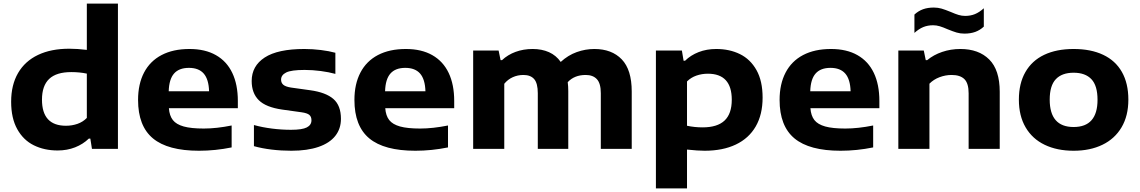

<svg xmlns="http://www.w3.org/2000/svg" viewBox="-20 -828 6339 1068"><path d="M42 -262Q42 -355.5 80.5 -421.8Q119 -488 191.5 -522.5Q264 -557 365 -557Q411 -557 463 -550.5V-808H636V0H491.5L482.5 -57H474Q442 -26 397.8 -8.5Q353.5 9 300.5 9Q226.5 9 168.2 -19.8Q110 -48.5 76 -109.5Q42 -170.5 42 -262ZM463 -172V-418.5Q423 -427 376.5 -427Q293.5 -427 253.5 -389Q213.5 -351 213.5 -273.5Q213.5 -128.5 347 -128.5Q380.5 -128.5 410.8 -139Q441 -149.5 463 -172Z M1303 -226H919.5Q922.5 -184.5 941.5 -160.2Q960.5 -136 1001.8 -124.5Q1043 -113 1113.5 -113Q1184.5 -113 1268.5 -130V-8Q1177.5 10.5 1087 10.5Q913.5 10.5 830.8 -58.2Q748 -127 748 -272Q748 -360.5 781.2 -424.2Q814.5 -488 878.8 -521.8Q943 -555.5 1034 -555.5Q1121 -555.5 1181.2 -521.2Q1241.5 -487 1272.2 -422.2Q1303 -357.5 1303 -266.5ZM918.5 -320.5H1143Q1141 -387 1113.2 -418.8Q1085.5 -450.5 1031 -450.5Q976 -450.5 948.2 -419Q920.5 -387.5 918.5 -320.5Z M1392.5 -15V-132.5Q1439.5 -119.5 1492.8 -112.8Q1546 -106 1599 -106Q1660.5 -106 1686.5 -119.2Q1712.5 -132.5 1712.5 -159Q1712.5 -178.5 1700.8 -188.8Q1689 -199 1657 -203.5L1549.5 -218.5Q1459 -231.5 1419.5 -270.8Q1380 -310 1380 -377.5Q1380 -461 1452.5 -508.2Q1525 -555.5 1673 -555.5Q1718.5 -555.5 1764.8 -549.8Q1811 -544 1845.5 -534.5V-417Q1809 -427 1763.8 -433Q1718.5 -439 1674.5 -439Q1600 -439 1571.8 -424.8Q1543.5 -410.5 1543.5 -385Q1543.5 -367.5 1555.5 -356.8Q1567.5 -346 1598.5 -341L1706 -326Q1792.5 -314 1834.5 -277.5Q1876.5 -241 1876.5 -167Q1876.5 -112 1845 -72Q1813.5 -32 1751.5 -10.8Q1689.5 10.5 1600.5 10.5Q1544 10.5 1490.5 4Q1437 -2.5 1392.5 -15Z M2506.5 -226H2123Q2126 -184.5 2145 -160.2Q2164 -136 2205.2 -124.5Q2246.5 -113 2317 -113Q2388 -113 2472 -130V-8Q2381 10.5 2290.5 10.5Q2117 10.5 2034.2 -58.2Q1951.5 -127 1951.5 -272Q1951.5 -360.5 1984.8 -424.2Q2018 -488 2082.2 -521.8Q2146.5 -555.5 2237.5 -555.5Q2324.5 -555.5 2384.8 -521.2Q2445 -487 2475.8 -422.2Q2506.5 -357.5 2506.5 -266.5ZM2122 -320.5H2346.5Q2344.5 -387 2316.8 -418.8Q2289 -450.5 2234.5 -450.5Q2179.5 -450.5 2151.8 -419Q2124 -387.5 2122 -320.5Z M3494 -319V0H3322V-309.5Q3322 -364 3300.2 -387.5Q3278.5 -411 3238 -411Q3175 -411 3138 -371Q3141 -348 3141 -321V0H2971.5V-309.5Q2971.5 -364.5 2951.5 -387.8Q2931.5 -411 2891.5 -411Q2859.5 -411 2832 -398.5Q2804.5 -386 2785 -362V0H2612V-547H2753.5L2764.5 -493.5H2772.5Q2804.5 -523.5 2848 -539.5Q2891.5 -555.5 2943 -555.5Q2994 -555.5 3033.8 -537.8Q3073.5 -520 3099 -483.5Q3140 -521 3188 -538.2Q3236 -555.5 3286 -555.5Q3383 -555.5 3438.5 -497.8Q3494 -440 3494 -319Z M3628.5 -547H3773L3782.5 -490H3790.5Q3822 -521 3866.2 -538.2Q3910.5 -555.5 3964 -555.5Q4038 -555.5 4096 -527Q4154 -498.5 4188 -438Q4222 -377.5 4222 -285Q4222 -191 4183.8 -124.8Q4145.5 -58.5 4073 -24Q4000.5 10.5 3899.5 10.5Q3862 10.5 3801.5 4V220H3628.5ZM4050.5 -273Q4050.5 -418 3917.5 -418Q3884 -418 3853.8 -407.5Q3823.5 -397 3801.5 -375V-128.5Q3844 -119.5 3888 -119.5Q3970.5 -119.5 4010.5 -157.5Q4050.5 -195.5 4050.5 -273Z M4871.5 -226H4488Q4491 -184.5 4510 -160.2Q4529 -136 4570.2 -124.5Q4611.5 -113 4682 -113Q4753 -113 4837 -130V-8Q4746 10.5 4655.5 10.5Q4482 10.5 4399.2 -58.2Q4316.5 -127 4316.5 -272Q4316.5 -360.5 4349.8 -424.2Q4383 -488 4447.2 -521.8Q4511.5 -555.5 4602.5 -555.5Q4689.5 -555.5 4749.8 -521.2Q4810 -487 4840.8 -422.2Q4871.5 -357.5 4871.5 -266.5ZM4487 -320.5H4711.5Q4709.5 -387 4681.8 -418.8Q4654 -450.5 4599.5 -450.5Q4544.5 -450.5 4516.8 -419Q4489 -387.5 4487 -320.5Z M4977 -547H5118.5L5129.5 -493.5H5137.5Q5173 -523 5220.8 -539.2Q5268.5 -555.5 5322 -555.5Q5424 -555.5 5482.5 -497.2Q5541 -439 5541 -317.5V0H5368V-309Q5368 -364.5 5344.5 -387.8Q5321 -411 5273.5 -411Q5239 -411 5206 -398.5Q5173 -386 5150 -362.5V0H4977ZM5250.5 -665.5Q5225.5 -676.5 5207.2 -682Q5189 -687.5 5170.5 -687.5Q5140.5 -687.5 5116 -677.5Q5091.5 -667.5 5066.5 -645V-747Q5088 -767 5114.2 -776.5Q5140.5 -786 5174.5 -786Q5197.5 -786 5217.8 -780Q5238 -774 5268.5 -761.5Q5293.5 -750.5 5311.8 -745Q5330 -739.5 5348.5 -739.5Q5378.5 -739.5 5403 -749.5Q5427.5 -759.5 5452.5 -782V-680Q5431 -660 5404.8 -650.5Q5378.5 -641 5344.5 -641Q5321.5 -641 5301.2 -647Q5281 -653 5250.5 -665.5Z M5647.5 -273.5Q5647.5 -364 5683.8 -427.2Q5720 -490.5 5788.2 -523Q5856.5 -555.5 5952 -555.5Q6048 -555.5 6116.2 -523.2Q6184.5 -491 6220.5 -427.8Q6256.5 -364.5 6256.5 -273.5Q6256.5 -184 6218.8 -120Q6181 -56 6112.5 -22.8Q6044 10.5 5952 10.5Q5860 10.5 5791.2 -22.5Q5722.5 -55.5 5685 -119.5Q5647.5 -183.5 5647.5 -273.5ZM6085 -273Q6085 -351.5 6051 -387.5Q6017 -423.5 5952 -423.5Q5887 -423.5 5853 -387.5Q5819 -351.5 5819 -274Q5819 -121.5 5952 -121.5Q6085 -121.5 6085 -273Z"/></svg>

Font: Encode Sans Expanded
Style: Bold
Weight: 700
Width: 7
Designer: Multiple Designers
Foundry: Impallari Type
Version: Version 2.000